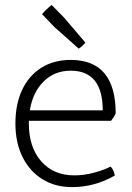

<svg xmlns="http://www.w3.org/2000/svg" viewBox="-20 -755 538 785"><path d="M434 -261H98V-250Q98 -153 148.5 -95.5Q199 -38 284 -38Q323 -38 364.5 -49Q406 -60 432 -74Q440 -66 444 -56.5Q448 -47 449 -37Q366 10 275 10Q205 10 153 -22.5Q101 -55 72 -113.5Q43 -172 43 -250Q43 -329 70.5 -387.5Q98 -446 149 -478Q200 -510 269 -510Q453 -510 453 -291Q445 -274 434 -261ZM102 -304H400Q400 -466 269 -466Q203 -466 158.5 -422Q114 -378 102 -304ZM302 -556 203 -644 152 -697Q162 -709 170 -716.5Q178 -724 191 -735L242 -683L329 -581Q320 -568 302 -556Z"/></svg>

Font: Scope One
Style: Regular
Weight: 400
Designer: Dalton Maag Ltd
Foundry: Dalton Maag Ltd
Version: Version 1.001; ttfautohint (v1.4.1) -l 11 -r 50 -G 50 -x 14 